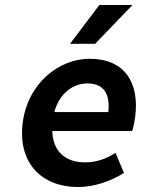

<svg xmlns="http://www.w3.org/2000/svg" viewBox="-20 -739 567 771"><path d="M293 12C359 12 422 -11 474 -42L478 -44L444 -125L439 -122C401 -99 364 -87 321 -87C243 -87 192 -131 190 -213H510L512 -217C516 -229 520 -249 523 -271C540 -407 481 -503 340 -503C216 -503 91 -404 71 -245C51 -84 148 12 293 12ZM331 -404C396 -404 423 -363 415 -289H198C219 -365 274 -404 331 -404ZM379 -719 261 -563H362L512 -719Z"/></svg>

Font: Falling Sky
Style: MedObl
Weight: 500
Designer: Paul D. Hunt
Foundry: Adobe Systems Incorporated
Version: Version 1.02